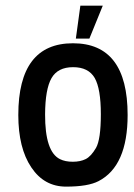

<svg xmlns="http://www.w3.org/2000/svg" viewBox="-20 -657 478 686"><path d="M347.2 -636.7 299.3 -519H251L267.1 -636.7ZM45.4 -246.1Q45.4 -502.4 240.7 -502.4Q436 -502.4 436 -246.1Q436 -63.5 332 -9.8Q294.4 9.8 216.1 9.8Q137.7 9.8 91.8 -59.1Q45.4 -127.9 45.4 -246.1ZM318.4 -378.4Q295.9 -417 241.2 -417Q186.5 -417 164.1 -377.9Q141.6 -338.9 141.1 -248.5Q140.6 -114.7 194.3 -88.4Q212.9 -79.1 240 -79.1Q267.1 -79.1 286.1 -88.6Q305.2 -98.1 322.8 -128.2Q340.3 -158.2 340.3 -249Q340.3 -339.8 318.4 -378.4Z"/></svg>

Font: Keraleeyam
Style: Regular
Weight: 400
Designer: Hussain K. H.
Foundry: Swathanthra Malayalam Computing(SMC) http://smc.org.in
Version: Version 3.0.0+20221109